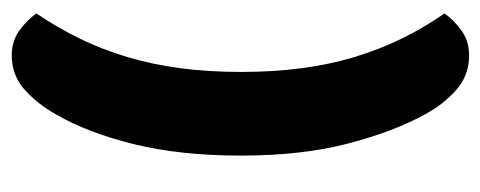

<svg xmlns="http://www.w3.org/2000/svg" viewBox="-272 -434 838 335"><g transform="rotate(90 147.5 -267.0)"><path d="M77 132Q52 132 33.5 118.5Q15 105 4 89Q29 52 48 13Q67 -26 80 -69.5Q93 -113 99.5 -162Q106 -211 106 -268Q106 -325 99.5 -374Q93 -423 80 -466Q67 -509 48 -548Q29 -587 4 -623Q15 -639 33.5 -652.5Q52 -666 77 -666Q112 -666 137.5 -643.5Q163 -621 180 -589Q210 -535 231 -454.5Q252 -374 252 -268Q252 -162 232 -81Q212 0 180 55Q162 87 137 109.5Q112 132 77 132Z"/></g></svg>

Font: Baloo Da 2
Style: Bold
Weight: 700
Designer: Noopur Datye, Sulekha Rajkumar and Ek Type
Foundry: Ek Type
Version: Version 1.640;hotconv 1.0.111;makeotfexe 2.5.65597; ttfautoh